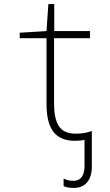

<svg xmlns="http://www.w3.org/2000/svg" viewBox="-20 -683 540 945"><path d="M349 10C367 10 383 8 396 6V134C396 175 382 207 340 207C320 207 306 202 293 196V233C304 238 320 242 342 242C401 242 432 203 432 136V-38C408 -30 383 -25 352 -25C271 -25 246 -78 246 -178V-495H423V-530H247V-663H218L209 -530L77 -522V-495H209V-172C209 -55 247 10 349 10Z"/></svg>

Font: Noto Sans Mono ExtraCondensed ExtraLight
Style: Regular
Weight: 200
Width: 2
Designer: Monotype Design Team
Foundry: Monotype Imaging Inc.
Version: Version 2.014